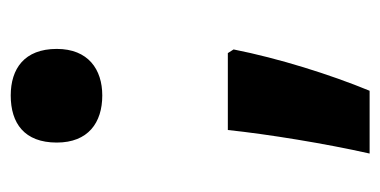

<svg xmlns="http://www.w3.org/2000/svg" viewBox="-200 -398 726 367"><g transform="rotate(-90 163.5 -215.0)"><path d="M164 -383C214 -383 253 -410 253 -470C253 -532 215 -558 164 -558C111 -558 74 -532 74 -470C74 -410 112 -383 164 -383ZM245 -143H98C90 -67 72 44 53 128H173C204 53 235 -46 252 -132Z"/></g></svg>

Font: Noto Sans Gurmukhi UI SemiCondensed ExtraBold
Style: Regular
Weight: 800
Width: 4
Designer: Jelle Bosma - Monotype Design Team
Foundry: Monotype Imaging Inc.
Version: Version 2.004